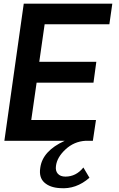

<svg xmlns="http://www.w3.org/2000/svg" viewBox="-20 -770 649 1050"><path d="M578.1 -637.2H224.1L194.8 -432.1H506.8L491.2 -317.9H180.2L150.9 -113.8H504.9L487.8 0H446.8Q384.8 3.9 338.4 46.9Q292 89.8 286.1 137.2Q282.2 164.1 296.1 179.9Q310.1 195.8 337.9 195.8Q396 195.8 436 146L469.2 202.1Q396 266.1 308.1 258.8Q252.9 255.9 222.4 228Q191.9 200.2 200.2 147.9Q212.4 55.2 334 0H3.9L109.9 -750H594.2Z"/></svg>

Font: Oakes Grotesk
Style: SemiBold Italic
Weight: 600
Designer: Samuel Oakes
Foundry: Samuel Oakes
Version: Version 1.0 | wf-rip DC20170320